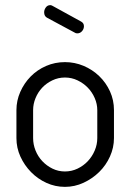

<svg xmlns="http://www.w3.org/2000/svg" viewBox="-20 -721 508 748"><path d="M233 -479Q271 -479 305.5 -464.5Q340 -450 366.5 -424.5Q393 -399 408.5 -365Q424 -331 424 -292V-183Q424 -146 408.5 -111.5Q393 -77 366.5 -51Q340 -25 305.5 -9Q271 7 233 7Q195 7 161 -8.5Q127 -24 101 -50.5Q75 -77 59.5 -111Q44 -145 44 -183V-292Q44 -329 59 -363Q74 -397 99.5 -423Q125 -449 159.5 -464Q194 -479 233 -479ZM359 -292Q359 -316 349 -339Q339 -362 322 -379.5Q305 -397 282 -408Q259 -419 233 -419Q207 -419 184 -408Q161 -397 144.5 -379.5Q128 -362 118.5 -339Q109 -316 109 -292V-183Q109 -158 118.5 -134.5Q128 -111 145 -93Q162 -75 184.5 -64Q207 -53 233 -53Q259 -53 282 -64Q305 -75 322 -93Q339 -111 349 -134.5Q359 -158 359 -183ZM165 -651Q152 -657 152 -673Q152 -683 158.5 -692Q165 -701 176 -701Q180 -701 185 -698L296 -637Q307 -631 307 -619Q307 -608 299.5 -599.5Q292 -591 281 -591Q275 -591 271 -594Z"/></svg>

Font: Dosis
Style: Book
Weight: 400
Designer: EdgarTolentino, PabloImpallari, IginoMarini
Foundry: EdgarTolentino, PabloImpallari, IginoMarini
Version: Version 1.007